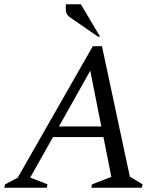

<svg xmlns="http://www.w3.org/2000/svg" viewBox="-35 -882 770 902"><path d="M-15 0 -11 -16 48 -47 401 -665H444L575 -52L635 -16L631 0H394L397 -16L488 -51L451 -238H214L107 -48L188 -16L185 0ZM242 -288H441L389 -550ZM425 -710 296 -799Q276 -813 274.5 -830Q273 -847 275 -862H345L435 -710Z"/></svg>

Font: Spectral SC
Style: Italic
Weight: 400
Italic angle: -10°
Designer: Jean-Baptiste Levee
Foundry: Production Type
Version: Version 2.001